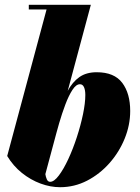

<svg xmlns="http://www.w3.org/2000/svg" viewBox="-20 -770 585 800"><path d="M230.5 10Q190 10 148.8 -5.2Q107.5 -20.5 71.2 -49.5Q35 -78.5 10 -120L174 -730.5H100V-750H358.5L169 -44.5Q170.5 -33.5 175 -23Q179.5 -12.5 189 -12.5Q205.5 -12.5 225.2 -38.8Q245 -65 264.5 -107Q284 -149 300 -198Q316 -247 325.8 -293.8Q335.5 -340.5 335.5 -374.5Q335.5 -394.5 330 -406.8Q324.5 -419 313 -419Q297 -419 281.8 -395.5Q266.5 -372 252.5 -335Q238.5 -298 226.5 -256.8Q214.5 -215.5 205 -180H187.5Q207.5 -246.5 224.5 -299.8Q241.5 -353 261.8 -390.8Q282 -428.5 310.8 -448.8Q339.5 -469 383 -469Q456 -469 489.2 -425Q522.5 -381 522.5 -307.5Q522.5 -249 499.5 -192.5Q476.5 -136 436 -90.2Q395.5 -44.5 342.8 -17.2Q290 10 230.5 10Z"/></svg>

Font: Bodoni Moda Black
Style: Italic
Weight: 900
Italic angle: -13°
Version: Version 2.005